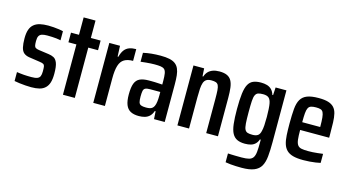

<svg xmlns="http://www.w3.org/2000/svg" viewBox="-89 -1018 2883 1578"><g transform="rotate(15 1352.0 -229.0)"><path d="M188 8Q165 8 139 6Q113 4 88 1Q63 -2 44 -6V-82Q59 -80 74.5 -78Q90 -76 105 -75Q120 -74 136 -73.5Q152 -73 168 -73Q201 -73 218 -79.5Q235 -86 241.5 -101Q248 -116 248 -143Q248 -170 246 -183.5Q244 -197 234.5 -203Q225 -209 202 -212L108 -226Q80 -231 63 -245.5Q46 -260 39 -290Q32 -320 32 -367Q32 -411 42 -440Q52 -469 73 -486.5Q94 -504 124 -511Q154 -518 195 -518Q217 -518 241 -516Q265 -514 286.5 -511Q308 -508 322 -504V-427Q305 -431 286.5 -433Q268 -435 248.5 -436Q229 -437 207 -437Q179 -437 162 -431.5Q145 -426 137 -412Q129 -398 129 -370Q129 -346 131.5 -332.5Q134 -319 143 -313Q152 -307 171 -304L257 -292Q281 -289 301 -279Q321 -269 332.5 -239.5Q344 -210 344 -148Q344 -103 335 -73.5Q326 -44 306.5 -25.5Q287 -7 258 0.5Q229 8 188 8Z M457 0V-428H389V-510H457V-658H558V-510H641V-428H558V0Z M715 0V-510H806L810 -419H816Q826 -457 842.5 -478.5Q859 -500 884 -509Q909 -518 942 -518V-418Q896 -418 867.5 -401Q839 -384 826.5 -344Q814 -304 814 -235V0Z M1104 8Q1060 8 1032.5 -7Q1005 -22 992 -55Q979 -88 979 -143Q979 -203 991.5 -236Q1004 -269 1032.5 -282.5Q1061 -296 1109 -296Q1119 -296 1132 -296Q1145 -296 1159.5 -295.5Q1174 -295 1190 -294Q1206 -293 1224 -292V-322Q1224 -362 1220 -385.5Q1216 -409 1205 -419.5Q1194 -430 1173.5 -433Q1153 -436 1121 -436Q1106 -436 1088 -435Q1070 -434 1049 -432Q1028 -430 1003 -427V-503Q1038 -511 1074.5 -514.5Q1111 -518 1150 -518Q1195 -518 1225.5 -511.5Q1256 -505 1275.5 -490.5Q1295 -476 1305.5 -452.5Q1316 -429 1319.5 -396Q1323 -363 1323 -318V0H1232L1228 -66H1221Q1211 -37 1194 -21Q1177 -5 1154 1.5Q1131 8 1104 8ZM1143 -75Q1160 -75 1173 -77.5Q1186 -80 1195.5 -87.5Q1205 -95 1211 -108Q1218 -123 1221 -146.5Q1224 -170 1224 -199V-229H1137Q1110 -229 1097 -222.5Q1084 -216 1080.5 -199Q1077 -182 1077 -151Q1077 -120 1081.5 -103.5Q1086 -87 1100.5 -81Q1115 -75 1143 -75Z M1431 0V-510H1522L1526 -443H1532Q1541 -469 1556.5 -485Q1572 -501 1595.5 -509.5Q1619 -518 1651 -518Q1691 -518 1716 -506.5Q1741 -495 1754 -471.5Q1767 -448 1771.5 -412.5Q1776 -377 1776 -327V0H1676V-289Q1676 -337 1674 -364.5Q1672 -392 1665 -406Q1658 -420 1644 -425Q1630 -430 1606 -430Q1579 -430 1563.5 -420Q1548 -410 1541 -389.5Q1534 -369 1532 -338.5Q1530 -308 1530 -265V0Z M2030 200Q2005 200 1981.5 199Q1958 198 1936 196Q1914 194 1892 190V115Q1906 116 1921.5 116.5Q1937 117 1957.5 117.5Q1978 118 2008 118Q2049 118 2072 111.5Q2095 105 2106 87.5Q2117 70 2120 39Q2123 8 2123 -40V-64H2116Q2108 -41 2093 -26Q2078 -11 2056 -4.5Q2034 2 2005 2Q1965 2 1938.5 -10.5Q1912 -23 1896.5 -51.5Q1881 -80 1875 -130.5Q1869 -181 1869 -257Q1869 -337 1875.5 -388.5Q1882 -440 1897.5 -468Q1913 -496 1939.5 -507Q1966 -518 2005 -518Q2033 -518 2055.5 -511.5Q2078 -505 2094.5 -489Q2111 -473 2120 -444H2126L2130 -510H2222V-69Q2222 0 2217 51.5Q2212 103 2193.5 135.5Q2175 168 2136 184Q2097 200 2030 200ZM2046 -85Q2076 -85 2092 -96.5Q2108 -108 2114 -137Q2119 -156 2121 -185.5Q2123 -215 2123 -257Q2123 -292 2121 -323Q2119 -354 2116 -369Q2110 -403 2094 -416.5Q2078 -430 2046 -430Q2020 -430 2004.5 -425Q1989 -420 1980.5 -403Q1972 -386 1970 -351Q1968 -316 1968 -257Q1968 -197 1970.5 -161.5Q1973 -126 1981.5 -110Q1990 -94 2005.5 -89.5Q2021 -85 2046 -85Z M2503 8Q2449 8 2415 -1.5Q2381 -11 2361 -31Q2341 -51 2331.5 -81.5Q2322 -112 2319.5 -155.5Q2317 -199 2317 -254Q2317 -328 2321.5 -378.5Q2326 -429 2344 -459.5Q2362 -490 2398 -504Q2434 -518 2496 -518Q2546 -518 2577 -508.5Q2608 -499 2626 -479.5Q2644 -460 2651.5 -429Q2659 -398 2660.5 -354.5Q2662 -311 2662 -255V-225H2415Q2415 -174 2418.5 -144Q2422 -114 2433 -98.5Q2444 -83 2465.5 -78.5Q2487 -74 2524 -74Q2542 -74 2561 -75Q2580 -76 2602.5 -78.5Q2625 -81 2648 -84V-7Q2632 -3 2607.5 0.5Q2583 4 2556.5 6Q2530 8 2503 8ZM2568 -271V-291Q2568 -341 2565 -370.5Q2562 -400 2554.5 -414.5Q2547 -429 2532.5 -433.5Q2518 -438 2494 -438Q2469 -438 2452.5 -433Q2436 -428 2428 -412.5Q2420 -397 2417.5 -368Q2415 -339 2415 -291H2587Z"/></g></svg>

Font: Saira Condensed SemiBold
Style: Regular
Weight: 600
Width: 3
Designer: Hector Gatti with collaboration of the Omnibus-Type team
Foundry: Omnibus-Type
Version: Version 1.100